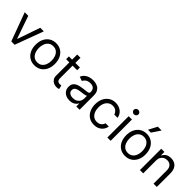

<svg xmlns="http://www.w3.org/2000/svg" viewBox="281 -2123 3474 3474"><g transform="rotate(45 2018.0 -385.5)"><path d="M522.9 -545.4 320.8 0H235.8L34.2 -545.4H125L275.4 -110.8H281.2L431.6 -545.4Z M835 11.2Q761.2 11.2 705.6 -23.9Q649.9 -59.1 618.9 -122.3Q587.9 -185.5 587.9 -270Q587.9 -355.5 618.9 -418.9Q649.9 -482.4 705.6 -517.6Q761.2 -552.7 835 -552.7Q908.7 -552.7 964.4 -517.6Q1020 -482.4 1051 -418.7Q1082 -355 1082 -270Q1082 -185.5 1051 -122.3Q1020 -59.1 964.4 -23.9Q908.7 11.2 835 11.2ZM835 -64Q891.1 -64 927.2 -92.8Q963.4 -121.6 980.7 -168.5Q998 -215.3 998 -270Q998 -324.7 980.7 -371.8Q963.4 -418.9 927.2 -448Q891.1 -477.1 835 -477.1Q778.8 -477.1 742.7 -448Q706.5 -418.9 689 -371.8Q671.4 -324.7 671.4 -270Q671.4 -215.3 689 -168.5Q706.5 -121.6 742.7 -92.8Q778.8 -64 835 -64Z M1446.8 -545.4V-474.6H1164.1V-545.4ZM1246.6 -676.3H1330.1V-156.2Q1330.1 -120.6 1340.6 -103Q1351.1 -85.4 1367.7 -79.6Q1384.3 -73.7 1402.8 -73.7Q1416.5 -73.7 1425.3 -75.4Q1434.1 -77.1 1439.5 -78.1L1456.5 -2.9Q1448.2 0.5 1432.9 3.9Q1417.5 7.3 1394 7.3Q1358.4 7.3 1324.7 -8.1Q1291 -23.4 1268.8 -54.7Q1246.6 -85.9 1246.6 -133.3Z M1733.4 12.7Q1681.6 12.7 1639.4 -7.1Q1597.2 -26.9 1572.3 -64.2Q1547.4 -101.6 1547.4 -154.8Q1547.4 -201.7 1565.7 -231Q1584 -260.3 1615 -276.9Q1646 -293.5 1683.3 -302Q1720.7 -310.5 1758.8 -315.4Q1808.6 -321.8 1839.6 -325.2Q1870.6 -328.6 1885 -336.7Q1899.4 -344.7 1899.4 -365.2V-367.7Q1899.4 -420.4 1870.8 -449.5Q1842.3 -478.5 1784.7 -478.5Q1724.6 -478.5 1690.4 -452.4Q1656.2 -426.3 1642.6 -396.5L1563 -424.8Q1584.5 -474.6 1620.1 -502.4Q1655.8 -530.3 1698 -541.5Q1740.2 -552.7 1781.7 -552.7Q1808.1 -552.7 1842.3 -546.4Q1876.5 -540 1908.7 -521Q1940.9 -502 1962.2 -463.1Q1983.4 -424.3 1983.4 -359.4V0H1899.4V-73.7H1895Q1886.7 -56.2 1866.9 -35.9Q1847.2 -15.6 1814 -1.5Q1780.8 12.7 1733.4 12.7ZM1746.1 -62.5Q1795.9 -62.5 1830.1 -82Q1864.3 -101.6 1881.8 -132.6Q1899.4 -163.6 1899.4 -197.3V-273.9Q1894 -267.6 1876.2 -262.5Q1858.4 -257.3 1835.2 -253.7Q1812 -250 1790 -247.3Q1768.1 -244.6 1754.4 -242.7Q1721.7 -238.3 1693.6 -229Q1665.5 -219.7 1648.2 -201.2Q1630.9 -182.6 1630.9 -150.4Q1630.9 -106.9 1663.3 -84.7Q1695.8 -62.5 1746.1 -62.5Z M2357.9 11.2Q2281.2 11.2 2225.8 -24.9Q2170.4 -61 2140.6 -124.5Q2110.8 -188 2110.8 -270Q2110.8 -353 2141.6 -416.7Q2172.4 -480.5 2227.5 -516.6Q2282.7 -552.7 2356.4 -552.7Q2414.1 -552.7 2460.2 -531.2Q2506.3 -509.8 2535.9 -471.4Q2565.4 -433.1 2572.3 -382.3H2488.8Q2479 -419.4 2446 -448.2Q2413.1 -477.1 2357.9 -477.1Q2309.1 -477.1 2272.2 -451.7Q2235.4 -426.3 2214.8 -380.4Q2194.3 -334.5 2194.3 -272.9Q2194.3 -210 2214.6 -162.8Q2234.9 -115.7 2271.5 -89.8Q2308.1 -64 2357.9 -64Q2390.6 -64 2417.2 -75.2Q2443.8 -86.4 2462.4 -107.9Q2481 -129.4 2488.8 -159.2H2572.3Q2564.9 -110.8 2537.1 -72.3Q2509.3 -33.7 2463.9 -11.2Q2418.5 11.2 2357.9 11.2Z M2694.3 0V-545.4H2778.3V0ZM2736.8 -636.2Q2712.4 -636.2 2694.8 -653.1Q2677.2 -669.9 2677.2 -693.4Q2677.2 -716.8 2694.8 -733.4Q2712.4 -750 2736.8 -750Q2761.2 -750 2779.1 -733.4Q2796.9 -716.8 2796.9 -693.4Q2796.9 -669.9 2779.1 -653.1Q2761.2 -636.2 2736.8 -636.2Z M3152.8 11.2Q3079.1 11.2 3023.4 -23.9Q2967.8 -59.1 2936.8 -122.3Q2905.8 -185.5 2905.8 -270Q2905.8 -355.5 2936.8 -418.9Q2967.8 -482.4 3023.4 -517.6Q3079.1 -552.7 3152.8 -552.7Q3226.6 -552.7 3282.2 -517.6Q3337.9 -482.4 3368.9 -418.7Q3399.9 -355 3399.9 -270Q3399.9 -185.5 3368.9 -122.3Q3337.9 -59.1 3282.2 -23.9Q3226.6 11.2 3152.8 11.2ZM3152.8 -64Q3209 -64 3245.1 -92.8Q3281.2 -121.6 3298.6 -168.5Q3315.9 -215.3 3315.9 -270Q3315.9 -324.7 3298.6 -371.8Q3281.2 -418.9 3245.1 -448Q3209 -477.1 3152.8 -477.1Q3096.7 -477.1 3060.5 -448Q3024.4 -418.9 3006.8 -371.8Q2989.3 -324.7 2989.3 -270Q2989.3 -215.3 3006.8 -168.5Q3024.4 -121.6 3060.5 -92.8Q3096.7 -64 3152.8 -64ZM3114.3 -619.1 3201.2 -784.2H3298.8L3188.5 -619.1Z M3611.3 -328.1V0H3527.3V-545.4H3608.4V-460.4H3615.2Q3634.3 -502 3673.6 -527.3Q3712.9 -552.7 3774.4 -552.7Q3829.6 -552.7 3871.3 -530Q3913.1 -507.3 3936 -461.7Q3959 -416 3959 -346.7V0H3875.5V-340.8Q3875.5 -405.3 3842 -441.2Q3808.6 -477.1 3750.5 -477.1Q3710.4 -477.1 3679 -459.7Q3647.5 -442.4 3629.4 -408.9Q3611.3 -375.5 3611.3 -328.1Z"/></g></svg>

Font: Sahel VF Regular
Style: Regular
Weight: 400
Foundry: Saber Rastikerdar (saber.rastikerdar@gmail.com)
Version: Version 3.4.0